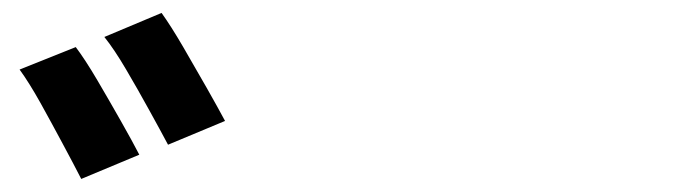

<svg xmlns="http://www.w3.org/2000/svg" viewBox="-20 -872 1040 294"><path d="M96 -799.9Q110.4 -780.8 128.9 -749.4Q147.4 -717.9 165.2 -686.5Q183 -655.1 193.3 -635.1L104.4 -598Q92.9 -620.5 76 -651.9Q59.2 -683.3 41.9 -714.5Q24.5 -745.6 10 -765.5ZM227.4 -852.2Q241.7 -832.3 260.2 -800.6Q278.7 -768.8 296.5 -737.5Q314.2 -706.3 324.6 -686.8L237.3 -650.4Q225.6 -672.4 208.3 -703.7Q191.1 -735 173.1 -765.6Q155.1 -796.3 139.8 -815.4Z"/></svg>

Font: Noto Sans SC Thin
Style: Regular
Weight: 100
Designer: Ryoko NISHIZUKA 西塚涼子 (kana, bopomofo & ideographs); Paul D. Hunt (Latin, Greek & Cyrillic); Sandoll Communications 산돌커뮤니
Foundry: Adobe
Version: Version 2.004-H2;hotconv 1.0.118;makeotfexe 2.5.65603